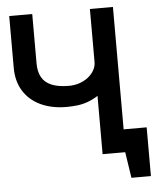

<svg xmlns="http://www.w3.org/2000/svg" viewBox="-56 -749 765 922"><g transform="rotate(-5 326.0 -287.5)"><path d="M468 -110V0H521L540 125H634V-110ZM523 -700H412V-444Q412 -423 401 -404Q390 -385 372 -371Q354 -357 330 -349Q306 -341 280 -341Q229 -341 196.5 -354.5Q164 -368 149 -395Q134 -422 134 -461V-700H23V-451Q23 -385 52.5 -338Q82 -291 135.5 -266Q189 -241 260 -241Q286 -241 311.5 -244Q337 -247 362 -256Q387 -265 412 -281V0H523Z"/></g></svg>

Font: Advent Pro Expanded
Style: Bold
Weight: 700
Width: 7
Designer: VivaRado, Andreas Kalpakidis
Foundry: VivaRado, Andreas Kalpakidis
Version: Version 3.000